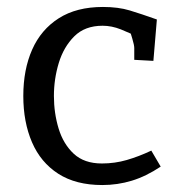

<svg xmlns="http://www.w3.org/2000/svg" viewBox="-20 -522 521 552"><path d="M274 10Q198 10 147.5 -22.5Q97 -55 72 -113Q47 -171 47 -246Q47 -322 72.5 -379.5Q98 -437 149 -469.5Q200 -502 276 -502Q320 -502 353 -492Q386 -482 431 -466L421 -347L366 -350V-384Q366 -392 360.5 -410.5Q355 -429 350 -445L381 -413Q354 -427 327.5 -437.5Q301 -448 275 -448Q224 -448 193.5 -417.5Q163 -387 149 -341Q135 -295 135 -246Q135 -197 148.5 -152.5Q162 -108 192 -80Q222 -52 273 -52Q310 -52 344.5 -62Q379 -72 415 -89L442 -43Q400 -15 359 -2.5Q318 10 274 10Z"/></svg>

Font: Andada Pro
Style: Regular
Weight: 400
Designer: Carolina Giovagnoli
Foundry: Huerta Tipografica
Version: Version 3.003